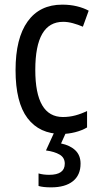

<svg xmlns="http://www.w3.org/2000/svg" viewBox="-20 -618 427 827"><path d="M245 -41Q150 -41 98.5 -109Q47 -177 47 -316Q47 -453 99 -525.5Q151 -598 248 -598Q282 -598 311 -591Q340 -584 362 -572L337 -503Q316 -512 294 -518Q272 -524 252 -524Q132 -524 132 -317Q132 -114 251 -114Q279 -114 305 -121Q331 -128 355 -140V-69Q333 -56 303.5 -48.5Q274 -41 245 -41ZM327 87Q327 136 294 162.5Q261 189 200 189Q165 189 146 183V129Q166 135 192 135Q259 135 259 87Q259 61 237 48Q215 35 178 30L215 -51H266L243 0Q282 8 304.5 29.5Q327 51 327 87Z"/></svg>

Font: Noto Sans Tamil UI Condensed
Style: Regular
Weight: 400
Width: 3
Designer: Jelle Bosma - Monotype Design Team
Foundry: Monotype Imaging Inc.
Version: Version 2.004; ttfautohint (v1.8.4.7-5d5b)